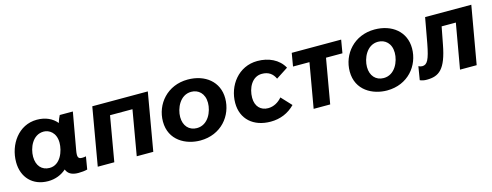

<svg xmlns="http://www.w3.org/2000/svg" viewBox="-23 -1095 4281 1670"><g transform="rotate(-15 2118.0 -260.5)"><path d="M536 9C565 9 593 6 617 0L636 -114C625 -111 614 -110 601 -110C564 -110 558 -129 567 -183L627 -520H509C500 -503 490 -479 483 -455C444 -503 383 -532 305 -532C139 -532 36 -379 36 -222C36 -84 126 10 264 10C329 10 385 -13 428 -51C443 -12 476 9 536 9ZM336 -417C382 -417 445 -382 445 -288C445 -214 404 -98 306 -98C235 -98 191 -149 191 -229C191 -307 235 -417 336 -417Z M712 0H861L931 -405H1133L1063 0H1212L1302 -520H802Z M1634 11C1821 11 1937 -131 1937 -288C1937 -438 1819 -530 1663 -530C1479 -530 1361 -389 1361 -232C1361 -62 1505 11 1634 11ZM1633 -101C1562 -101 1516 -153 1516 -231C1516 -308 1563 -419 1665 -419C1728 -419 1782 -375 1782 -289C1782 -211 1735 -101 1633 -101Z M2268 11C2354 11 2428 -20 2487 -80L2402 -171C2371 -134 2327 -108 2276 -108C2211 -108 2164 -152 2164 -231C2164 -318 2210 -411 2299 -411C2358 -411 2395 -384 2417 -336L2525 -406C2480 -489 2389 -529 2290 -529C2119 -529 2010 -382 2010 -225C2010 -81 2112 11 2268 11Z M2578 -402H2726L2656 0H2805L2875 -402H3023L3043 -520H2598Z M3316 11C3503 11 3619 -131 3619 -288C3619 -438 3501 -530 3345 -530C3161 -530 3043 -389 3043 -232C3043 -62 3187 11 3316 11ZM3315 -101C3244 -101 3198 -153 3198 -231C3198 -308 3245 -419 3347 -419C3410 -419 3464 -375 3464 -289C3464 -211 3417 -101 3315 -101Z M3673 10C3784 10 3847 -36 3887 -249L3917 -405H4045L3974 0H4124L4215 -520H3799L3758 -294C3731 -151 3710 -114 3665 -114C3653 -114 3640 -118 3632 -123L3612 -2C3630 6 3648 10 3673 10Z"/></g></svg>

Font: Fixel Display
Style: Bold Italic
Weight: 700
Italic angle: -10°
Designer: AlfaBravo + MacPaw
Foundry: Kyrylo Tkachov, Marchela Mozhyna, Serhii Makarenko, Maria Weinstein, Zakhar Kryvoshyya
Version: Version 1.210;Glyphs 3.2 (3217)